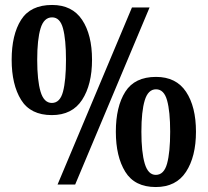

<svg xmlns="http://www.w3.org/2000/svg" viewBox="-20 -744 837 774"><path d="M189 -280Q103 -280 65 -341.5Q27 -403 27 -503Q27 -604 65 -664Q103 -724 190 -724Q271 -724 311 -664Q351 -604 351 -503Q351 -403 311 -341.5Q271 -280 189 -280ZM212 0 512 -714H583L283 0ZM189 -329Q222 -329 234 -374.5Q246 -420 246 -503Q246 -585 234 -629.5Q222 -674 190 -674Q157 -674 143.5 -629.5Q130 -585 130 -503Q130 -420 143.5 -374.5Q157 -329 189 -329ZM608 10Q523 10 485 -51.5Q447 -113 447 -213Q447 -314 485 -374Q523 -434 609 -434Q690 -434 730 -374Q770 -314 770 -213Q770 -113 730 -51.5Q690 10 608 10ZM608 -39Q641 -39 653.5 -84.5Q666 -130 666 -213Q666 -295 653.5 -339.5Q641 -384 609 -384Q577 -384 563.5 -339.5Q550 -295 550 -213Q550 -130 563.5 -84.5Q577 -39 608 -39Z"/></svg>

Font: Noto Serif Bengali Condensed ExtraBold
Style: Regular
Weight: 800
Width: 3
Designer: Juan Bruce, Universal Thirst, Indian Type Foundry and the Monotype Design Team.
Foundry: Monotype Imaging Inc.
Version: Version 2.003; ttfautohint (v1.8.4.7-5d5b)